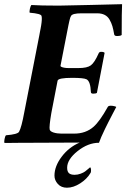

<svg xmlns="http://www.w3.org/2000/svg" viewBox="-29 -668 609 901"><path d="M226.6 156.2Q226.6 112.3 260.3 67.6Q293.9 22.9 344.7 1Q313 1 235.4 1.5Q157.7 2 121.1 2Q92.3 2 63 2.2Q33.7 2.4 14.6 2.7Q-4.4 2.9 -7.8 2.9Q-10.3 -1.5 -7.8 -14.9Q-5.4 -28.3 -1 -33.2Q54.2 -37.6 60.5 -49.8Q71.8 -69.8 85 -141.6L155.3 -501Q156.2 -505.9 158.4 -517.8Q160.6 -529.8 161.6 -534.4Q162.6 -539.1 164.1 -548.3Q165.5 -557.6 166 -562Q166.5 -566.4 167 -573Q167.5 -579.6 167.2 -584.2Q167 -588.9 166 -592.8Q164.1 -604 110.4 -608.4Q108.4 -613.3 111.3 -626.7Q114.3 -640.1 118.2 -644.5Q158.2 -641.6 247.1 -641.6Q269 -641.6 398.2 -644.8Q527.3 -647.9 543.9 -648.4Q542 -615.7 542 -503.9Q537.1 -499 519.5 -499Q508.3 -499 506.8 -506.8Q502.9 -529.8 498.3 -545.4Q493.7 -561 485.1 -575.9Q476.6 -590.8 462.2 -598.1Q447.8 -605.5 427.7 -605.5H352.5Q312 -605.5 304.7 -593.8Q302.7 -590.3 301 -586.2Q299.3 -582 297.9 -575.4Q296.4 -568.8 295.4 -564.7Q294.4 -560.5 292.2 -549.8Q290 -539.1 289.1 -534.2L254.9 -359.4Q254.4 -356.4 259.5 -354Q264.6 -351.6 273.4 -350.1Q282.2 -348.6 292 -348.6H339.8Q379.9 -348.6 397.2 -361.3Q414.6 -374 433.6 -417Q436.5 -424.8 445.3 -424.8Q458.5 -424.8 461.9 -419.9L425.8 -232.4Q421.9 -228.5 408.2 -228.5Q397.5 -228.5 397.5 -236.3Q395.5 -286.6 377 -295.9Q363.3 -302.7 309.6 -302.7Q243.7 -302.7 241.2 -289.1L211.9 -137.7Q201.2 -74.2 204.1 -60.5Q206.1 -51.3 222.4 -46.1Q238.8 -41 258.8 -41H319.3Q373.5 -41 410.2 -73.2Q439 -98.6 476.6 -166Q479.5 -171.9 491.2 -171.9Q498 -171.9 506.6 -169.9Q515.1 -168 516.6 -166Q514.6 -162.6 499.8 -134Q484.9 -105.5 479.5 -94.7Q474.1 -84 463.4 -62.3Q452.6 -40.5 446.3 -25.4Q439.9 -10.3 435.5 2Q384.3 2 335.2 41Q286.1 80.1 286.1 119.1Q286.1 136.7 294.4 144.5Q302.7 152.3 321.3 152.3Q335.4 152.3 349.1 147.2Q362.8 142.1 370.1 136.7Q377.4 131.3 385.3 124.3Q393.1 117.2 393.6 117.2Q397.9 118.7 398.2 129.2Q398.4 139.6 396.5 142.6Q379.4 171.9 347.4 192.4Q315.4 212.9 285.2 212.9Q258.3 212.9 242.4 195.3Q226.6 177.7 226.6 156.2Z"/></svg>

Font: Crimson
Style: BoldItalic
Weight: 700
Italic angle: -11°
Version: Version 0.8